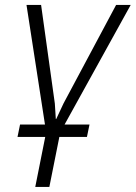

<svg xmlns="http://www.w3.org/2000/svg" viewBox="-20 -548 545 771"><path d="M329.1 2H218.3L178.2 202.6H121.6L161.6 2H50.3L60.5 -47.9H160.6L86.4 -528.3H145L200.2 -132.3L204.1 -70.3L205.6 -69.8L234.9 -132.3L446.3 -528.3H504.9L239.3 -47.9H339.4Z"/></svg>

Font: Franko
Style: Light Italic
Weight: 300
Designer: Google
Version: Version 1.200310; 2013